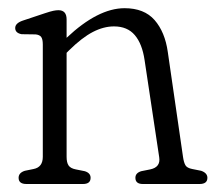

<svg xmlns="http://www.w3.org/2000/svg" viewBox="-20 -460 539 480"><path d="M146.5 -411.5V-365.5Q225 -439.5 291.5 -439.5Q340.5 -439.5 366.5 -409.8Q392.5 -380 399.5 -330L437.5 -68Q439.5 -54 443.5 -47Q447.5 -40 460.5 -37.5L483 -33Q498.5 -27.5 498.5 -15.5Q498.5 0 479 0H337Q318.5 0 318.5 -15.5Q318.5 -27.5 333 -32L355.5 -36.5Q382 -42 378 -67L341.5 -309.5Q335.5 -350.5 317 -372.2Q298.5 -394 265 -394Q239 -394 212 -380Q185 -366 153 -334.5L146.5 -328V-68Q146.5 -53.5 151.5 -46.2Q156.5 -39 169.5 -36.5L192 -32Q206.5 -27.5 206.5 -15.5Q206.5 0 187.5 0H46Q26.5 0 26.5 -15.5Q26.5 -28 42 -33L64 -37.5Q87 -42 87 -68V-349Q87 -362 83 -367.5Q79 -373 69 -374L34 -374.5Q18 -377.5 18 -390Q18 -402 37 -408.5L92.5 -427Q106 -431.5 113.2 -433Q120.5 -434.5 126 -434.5Q146.5 -434.5 146.5 -411.5Z"/></svg>

Font: Fraunces 144pt SuperSoft Light
Style: Regular
Weight: 300
Version: Version 1.000;[0bf87f6ff]